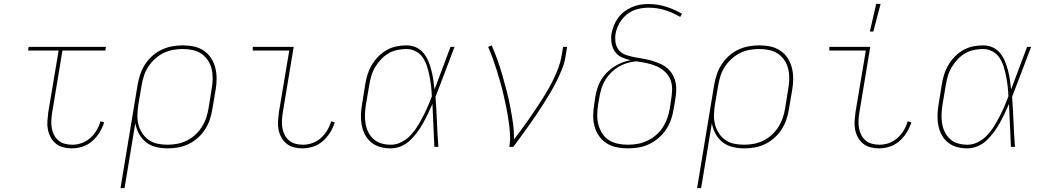

<svg xmlns="http://www.w3.org/2000/svg" viewBox="-20 -764 5440 999"><path d="M354 8Q331 8 309.5 2.5Q288 -3 271.5 -16Q255 -29 244.5 -48Q234 -67 229.5 -88.5Q225 -110 226.5 -133Q228 -156 231 -179L285 -501H126L129 -520H531L528 -501H305L251 -176Q248 -156 247 -136Q246 -116 249.5 -97Q253 -78 261.5 -61.5Q270 -45 284 -33Q298 -21 317 -16Q336 -11 356 -11Q381 -11 405 -19.5Q429 -28 449 -45.5Q469 -63 482.5 -86Q496 -109 503 -133L522 -127Q513 -100 497.5 -74.5Q482 -49 459.5 -29.5Q437 -10 409 -1Q381 8 354 8Z M607 215 696 -323Q701 -351 710 -378Q719 -405 735 -429.5Q751 -454 773 -473.5Q795 -493 821.5 -505.5Q848 -518 876 -523Q904 -528 931 -528Q961 -528 989 -522Q1017 -516 1040 -500.5Q1063 -485 1078 -462Q1093 -439 1100 -412Q1107 -385 1107 -355.5Q1107 -326 1102 -297L1085 -197Q1081 -170 1072 -143Q1063 -116 1047.5 -91.5Q1032 -67 1009.5 -47Q987 -27 961.5 -14.5Q936 -2 908 3Q880 8 853 8Q822 8 792.5 1Q763 -6 740.5 -23.5Q718 -41 703.5 -67Q689 -93 684 -123L628 215ZM851 -11Q876 -11 901 -15.5Q926 -20 950 -31.5Q974 -43 994.5 -61.5Q1015 -80 1029.5 -102.5Q1044 -125 1052.5 -150Q1061 -175 1065 -200L1081 -300Q1086 -326 1086.5 -352.5Q1087 -379 1081.5 -403.5Q1076 -428 1062.5 -449Q1049 -470 1028.5 -484Q1008 -498 983 -503.5Q958 -509 931 -509Q906 -509 880.5 -504.5Q855 -500 831.5 -488.5Q808 -477 787.5 -458.5Q767 -440 752 -417.5Q737 -395 729 -370Q721 -345 717 -320L700 -221Q696 -195 695 -168.5Q694 -142 700 -117.5Q706 -93 719.5 -72Q733 -51 753 -36.5Q773 -22 798.5 -16.5Q824 -11 851 -11Z M1554 8Q1531 8 1509.5 2.5Q1488 -3 1471.5 -16Q1455 -29 1444.5 -48Q1434 -67 1429.5 -88.5Q1425 -110 1426.5 -133Q1428 -156 1431 -179L1485 -501H1295V-520H1508L1451 -176Q1448 -156 1447 -136Q1446 -116 1449.5 -97Q1453 -78 1461.5 -61.5Q1470 -45 1484 -33Q1498 -21 1517 -16Q1536 -11 1556 -11Q1581 -11 1605 -19.5Q1629 -28 1649 -45.5Q1669 -63 1682.5 -86Q1696 -109 1703 -133L1722 -127Q1713 -100 1697.5 -74.5Q1682 -49 1659.5 -29.5Q1637 -10 1609 -1Q1581 8 1554 8Z M2013 8Q1985 8 1959 1Q1933 -6 1912.5 -22.5Q1892 -39 1879.5 -62.5Q1867 -86 1862 -112.5Q1857 -139 1858 -167Q1859 -195 1864 -223L1880 -323Q1884 -349 1892 -375Q1900 -401 1914 -425Q1928 -449 1948 -469.5Q1968 -490 1992 -503.5Q2016 -517 2042.5 -522.5Q2069 -528 2095 -528Q2122 -528 2145 -517.5Q2168 -507 2183.5 -488Q2199 -469 2208.5 -446Q2218 -423 2224.5 -398.5Q2231 -374 2234.5 -349Q2238 -324 2241 -299Q2262 -354 2282.5 -409.5Q2303 -465 2324 -520H2345Q2320 -455 2295.5 -389.5Q2271 -324 2246 -260Q2251 -195 2253.5 -130Q2256 -65 2261 0H2240Q2237 -56 2235 -111.5Q2233 -167 2230 -223Q2219 -198 2207 -173Q2195 -148 2181.5 -123.5Q2168 -99 2151 -76Q2134 -53 2113.5 -33.5Q2093 -14 2066.5 -3Q2040 8 2013 8ZM2014 -11Q2042 -11 2068.5 -24.5Q2095 -38 2115.5 -59.5Q2136 -81 2151.5 -106Q2167 -131 2180.5 -157Q2194 -183 2205.5 -209.5Q2217 -236 2227 -263Q2226 -289 2223 -315Q2220 -341 2215 -366.5Q2210 -392 2202.5 -416.5Q2195 -441 2181.5 -462Q2168 -483 2145 -496Q2122 -509 2095 -509Q2072 -509 2047.5 -504Q2023 -499 2001 -486Q1979 -473 1961.5 -454Q1944 -435 1931 -413Q1918 -391 1911.5 -367.5Q1905 -344 1901 -320L1884 -220Q1880 -195 1879 -170Q1878 -145 1882 -121Q1886 -97 1896.5 -76Q1907 -55 1924.5 -39.5Q1942 -24 1965.5 -17.5Q1989 -11 2014 -11Z M2630 0Q2636 -35 2633.5 -69.5Q2631 -104 2626 -137.5Q2621 -171 2614.5 -203.5Q2608 -236 2600.5 -268.5Q2593 -301 2584 -333Q2575 -365 2565 -397Q2555 -429 2544 -459.5Q2533 -490 2520 -520L2538 -528Q2555 -490 2569 -450.5Q2583 -411 2594.5 -371Q2606 -331 2616.5 -290Q2627 -249 2635 -207.5Q2643 -166 2649 -124Q2655 -82 2654 -38Q2673 -63 2692 -88.5Q2711 -114 2729 -140Q2747 -166 2764.5 -192Q2782 -218 2799 -244.5Q2816 -271 2831.5 -298Q2847 -325 2860.5 -353Q2874 -381 2885 -410Q2896 -439 2901 -468L2910 -520H2931L2922 -468Q2917 -436 2904.5 -405Q2892 -374 2877 -343.5Q2862 -313 2844.5 -283.5Q2827 -254 2808.5 -225Q2790 -196 2771 -167.5Q2752 -139 2732 -111Q2712 -83 2691.5 -55Q2671 -27 2651 0Z M3246 8Q3216 8 3187.5 2Q3159 -4 3135.5 -19Q3112 -34 3096.5 -57Q3081 -80 3073.5 -107Q3066 -134 3066.5 -164Q3067 -194 3072 -223L3078 -263Q3082 -285 3089 -307Q3096 -329 3108.5 -349.5Q3121 -370 3138 -387Q3155 -404 3175 -417Q3195 -430 3217 -438.5Q3239 -447 3261 -451Q3237 -456 3215 -466Q3193 -476 3179.5 -495.5Q3166 -515 3162 -540Q3158 -565 3162 -590Q3166 -611 3174.5 -632Q3183 -653 3196.5 -671.5Q3210 -690 3228.5 -704Q3247 -718 3268 -727Q3289 -736 3310.5 -739.5Q3332 -743 3353 -743Q3402 -743 3446 -729Q3490 -715 3529 -692L3519 -676Q3482 -698 3441 -711Q3400 -724 3354 -724Q3326 -724 3296.5 -716.5Q3267 -709 3243 -690Q3219 -671 3203.5 -644Q3188 -617 3183 -589Q3179 -565 3183 -541.5Q3187 -518 3201.5 -501.5Q3216 -485 3238.5 -477.5Q3261 -470 3283.5 -466Q3306 -462 3329 -458Q3352 -454 3374 -447.5Q3396 -441 3417 -431.5Q3438 -422 3454 -407.5Q3470 -393 3481 -373Q3492 -353 3496 -330.5Q3500 -308 3498 -284Q3496 -260 3492 -236L3485 -197Q3481 -169 3471.5 -142Q3462 -115 3446 -90.5Q3430 -66 3406.5 -46Q3383 -26 3356.5 -13.5Q3330 -1 3301.5 3.5Q3273 8 3246 8ZM3247 -11Q3272 -11 3297.5 -15.5Q3323 -20 3347.5 -31.5Q3372 -43 3393 -61Q3414 -79 3428.5 -101.5Q3443 -124 3452 -149.5Q3461 -175 3465 -200L3471 -239Q3476 -267 3477 -295.5Q3478 -324 3468.5 -348.5Q3459 -373 3439.5 -391Q3420 -409 3396 -419.5Q3372 -430 3345.5 -435.5Q3319 -441 3291 -445Q3268 -443 3245 -436.5Q3222 -430 3200.5 -417.5Q3179 -405 3161 -387.5Q3143 -370 3130 -349Q3117 -328 3110 -305.5Q3103 -283 3099 -260L3092 -220Q3088 -194 3087.5 -167Q3087 -140 3093.5 -115.5Q3100 -91 3113.5 -70Q3127 -49 3147.5 -35.5Q3168 -22 3194 -16.5Q3220 -11 3247 -11Z M3607 215 3696 -323Q3701 -351 3710 -378Q3719 -405 3735 -429.5Q3751 -454 3773 -473.5Q3795 -493 3821.5 -505.5Q3848 -518 3876 -523Q3904 -528 3931 -528Q3961 -528 3989 -522Q4017 -516 4040 -500.5Q4063 -485 4078 -462Q4093 -439 4100 -412Q4107 -385 4107 -355.5Q4107 -326 4102 -297L4085 -197Q4081 -170 4072 -143Q4063 -116 4047.5 -91.5Q4032 -67 4009.5 -47Q3987 -27 3961.5 -14.5Q3936 -2 3908 3Q3880 8 3853 8Q3822 8 3792.5 1Q3763 -6 3740.5 -23.5Q3718 -41 3703.5 -67Q3689 -93 3684 -123L3628 215ZM3851 -11Q3876 -11 3901 -15.5Q3926 -20 3950 -31.5Q3974 -43 3994.5 -61.5Q4015 -80 4029.5 -102.5Q4044 -125 4052.5 -150Q4061 -175 4065 -200L4081 -300Q4086 -326 4086.5 -352.5Q4087 -379 4081.5 -403.5Q4076 -428 4062.5 -449Q4049 -470 4028.5 -484Q4008 -498 3983 -503.5Q3958 -509 3931 -509Q3906 -509 3880.5 -504.5Q3855 -500 3831.5 -488.5Q3808 -477 3787.5 -458.5Q3767 -440 3752 -417.5Q3737 -395 3729 -370Q3721 -345 3717 -320L3700 -221Q3696 -195 3695 -168.5Q3694 -142 3700 -117.5Q3706 -93 3719.5 -72Q3733 -51 3753 -36.5Q3773 -22 3798.5 -16.5Q3824 -11 3851 -11Z M4554 8Q4531 8 4509.5 2.5Q4488 -3 4471.5 -16Q4455 -29 4444.5 -48Q4434 -67 4429.5 -88.5Q4425 -110 4426.5 -133Q4428 -156 4431 -179L4485 -501H4295V-520H4508L4451 -176Q4448 -156 4447 -136Q4446 -116 4449.5 -97Q4453 -78 4461.5 -61.5Q4470 -45 4484 -33Q4498 -21 4517 -16Q4536 -11 4556 -11Q4581 -11 4605 -19.5Q4629 -28 4649 -45.5Q4669 -63 4682.5 -86Q4696 -109 4703 -133L4722 -127Q4713 -100 4697.5 -74.5Q4682 -49 4659.5 -29.5Q4637 -10 4609 -1Q4581 8 4554 8ZM4506 -600 4539 -744H4562L4524 -600Z M5013 8Q4985 8 4959 1Q4933 -6 4912.5 -22.5Q4892 -39 4879.5 -62.5Q4867 -86 4862 -112.5Q4857 -139 4858 -167Q4859 -195 4864 -223L4880 -323Q4884 -349 4892 -375Q4900 -401 4914 -425Q4928 -449 4948 -469.5Q4968 -490 4992 -503.5Q5016 -517 5042.5 -522.5Q5069 -528 5095 -528Q5122 -528 5145 -517.5Q5168 -507 5183.5 -488Q5199 -469 5208.5 -446Q5218 -423 5224.5 -398.5Q5231 -374 5234.5 -349Q5238 -324 5241 -299Q5262 -354 5282.5 -409.5Q5303 -465 5324 -520H5345Q5320 -455 5295.5 -389.5Q5271 -324 5246 -260Q5251 -195 5253.5 -130Q5256 -65 5261 0H5240Q5237 -56 5235 -111.5Q5233 -167 5230 -223Q5219 -198 5207 -173Q5195 -148 5181.5 -123.5Q5168 -99 5151 -76Q5134 -53 5113.5 -33.5Q5093 -14 5066.5 -3Q5040 8 5013 8ZM5014 -11Q5042 -11 5068.5 -24.5Q5095 -38 5115.5 -59.5Q5136 -81 5151.5 -106Q5167 -131 5180.5 -157Q5194 -183 5205.5 -209.5Q5217 -236 5227 -263Q5226 -289 5223 -315Q5220 -341 5215 -366.5Q5210 -392 5202.5 -416.5Q5195 -441 5181.5 -462Q5168 -483 5145 -496Q5122 -509 5095 -509Q5072 -509 5047.5 -504Q5023 -499 5001 -486Q4979 -473 4961.5 -454Q4944 -435 4931 -413Q4918 -391 4911.5 -367.5Q4905 -344 4901 -320L4884 -220Q4880 -195 4879 -170Q4878 -145 4882 -121Q4886 -97 4896.5 -76Q4907 -55 4924.5 -39.5Q4942 -24 4965.5 -17.5Q4989 -11 5014 -11Z"/></svg>

Font: Iosevka Thin Extended
Style: Italic
Weight: 100
Width: 7
Italic angle: -9°
Monospace: yes
Designer: Belleve Invis
Foundry: Belleve Invis
Version: Version 32.5.0; ttfautohint (v1.8.4)